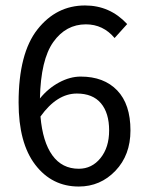

<svg xmlns="http://www.w3.org/2000/svg" viewBox="-20 -670 537 702"><path d="M48 -295Q48 -475 117 -562.5Q186 -650 291 -650Q382 -650 445 -582L399 -531Q357 -581 294 -581Q221 -581 175 -516.5Q129 -452 126 -310Q156 -347 196 -368.5Q236 -390 275 -390Q360 -390 408.5 -339.5Q457 -289 457 -193Q457 -103 402 -45.5Q347 12 268 12Q170 12 109 -67.5Q48 -147 48 -295ZM128 -244Q136 -151 171.5 -102Q207 -53 268 -53Q316 -53 347.5 -92Q379 -131 379 -193Q379 -257 349 -292.5Q319 -328 261 -328Q188 -328 128 -244Z"/></svg>

Font: RibengUni
Style: Regular
Weight: 400
Designer: (1) Dr. Andrew Glass (Program Manager at Microsoft Corporation)
(2) Bivuti Chakma (Suz Moriz)
(3) Paul D. Hunt (Adobe Co
Foundry: Bivuti Chakma and Jyoti Chakma
Version: Version 1.2020